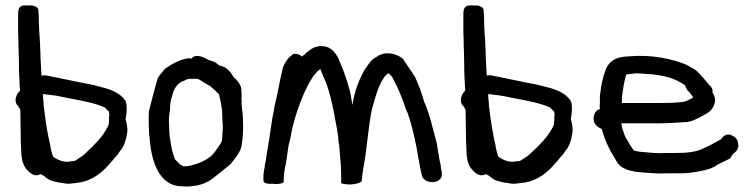

<svg xmlns="http://www.w3.org/2000/svg" viewBox="-20 -676 2741 699"><path d="M45 -291 54 -277C54 -257 55 -233 55 -211C55 -178 56 -145 58 -111C60 -89 67 -67 83 -53C92 -44 107 -31 128 -42C134 -39 145 -34 147 -29C153 -27 154 -24 162 -20H163C177 -15 191 -11 206 -10C214 -8 224 -7 232 -7H234C240 -8 245 -9 250 -9H251C258 -10 266 -11 272 -12C316 -20 349 -46 373 -73C381 -82 389 -90 397 -101C403 -107 410 -114 416 -125C433 -143 439 -168 443 -193C446 -211 440 -231 437 -243C439 -252 441 -264 441 -274C441 -286 442 -305 433 -314C417 -335 391 -347 364 -355L318 -367C259 -378 203 -391 144 -402H140C137 -401 135 -401 131 -401C130 -429 127 -461 127 -490V-491C126 -498 126 -505 126 -513V-514C124 -548 121 -584 121 -617V-618C120 -628 120 -633 120 -637C120 -650 106 -654 98 -656H78C76 -656 72 -657 65 -656C46 -654 46 -633 46 -625V-568C46 -557 46 -547 47 -532C47 -519 47 -505 48 -488C48 -473 49 -457 49 -443C49 -428 49 -414 50 -397C50 -391 51 -383 51 -377C51 -366 52 -357 53 -346C42 -337 27 -309 45 -291ZM136 -333H143C145 -333 150 -332 157 -331C173 -329 188 -328 202 -324H203L233 -318C280 -309 325 -301 361 -285L371 -275C376 -272 378 -269 378 -256L377 -249V-239C377 -235 376 -231 376 -225C376 -224 376 -222 373 -216C364 -198 352 -181 339 -166C323 -148 307 -132 289 -116C279 -106 268 -101 252 -90C245 -89 244 -89 241 -89H239C237 -88 232 -88 226 -87C206 -87 187 -95 174 -105C170 -113 168 -121 164 -138V-142C152 -194 146 -232 139 -292C139 -300 138 -309 137 -319C137 -323 136 -327 136 -333Z M522 -213C522 -196 523 -182 525 -170C530 -102 554 1 640 2C658 4 675 3 691 0C712 -2 726 -10 741 -17C751 -22 819 -78 819 -78C833 -97 853 -116 860 -146V-151C862 -160 863 -174 864 -184V-185C864 -190 865 -196 865 -203V-221C865 -232 864 -242 864 -251V-252C863 -262 863 -270 861 -282C861 -287 860 -295 859 -300L860 -304V-305C860 -310 859 -314 859 -317C860 -323 860 -333 859 -342C861 -368 841 -385 830 -396C820 -414 804 -434 777 -438C765 -451 751 -454 738 -458V-459H737C734 -460 696 -486 677 -463H672L667 -464H666C631 -459 603 -441 580 -425C577 -422 556 -395 556 -395C552 -389 522 -271 522 -271C521 -253 521 -234 522 -213ZM595 -246C596 -255 597 -266 599 -277V-279C599 -293 601 -311 605 -322L606 -323C611 -351 626 -374 647 -381H648C655 -384 661 -388 663 -388H665C669 -389 672 -389 677 -389H692C696 -389 698 -389 702 -388C708 -384 716 -381 720 -377L741 -365H742C748 -360 759 -351 765 -345C769 -341 771 -338 777 -333C782 -311 789 -287 789 -259V-257C789 -244 790 -235 791 -223V-205C791 -202 790 -200 790 -193C789 -184 789 -173 788 -165V-163C779 -145 763 -122 747 -106C743 -104 739 -101 735 -98L721 -90C717 -88 710 -85 705 -83H704C700 -81 696 -79 691 -78H690C677 -74 662 -69 647 -71C645 -72 643 -73 636 -77C629 -83 624 -89 617 -96C609 -116 603 -140 600 -166V-167C597 -179 596 -194 596 -209V-210C595 -223 595 -235 595 -246Z M939 -18C939 -13 946 -8 957 -7H959C960 -7 961 -6 971 -7C976 -6 984 -6 989 -6H990C1000 -7 1013 -9 1013 -15V-24C1013 -50 1020 -73 1024 -101L1030 -143C1032 -153 1034 -162 1037 -171V-172C1047 -233 1066 -287 1087 -337C1102 -369 1121 -407 1146 -425C1152 -409 1158 -396 1167 -375C1179 -344 1188 -303 1195 -270C1200 -240 1207 -210 1211 -179C1212 -171 1211 -161 1215 -148C1217 -108 1222 -82 1222 -41V-12C1222 -9 1226 -6 1235 -6C1254 -2 1287 -6 1297 -16V-18C1297 -20 1298 -21 1298 -30C1299 -40 1301 -53 1303 -65C1316 -130 1320 -212 1334 -278C1348 -326 1360 -379 1389 -406C1391 -408 1393 -408 1395 -409C1400 -404 1405 -399 1409 -394C1410 -392 1410 -389 1413 -385L1425 -362C1433 -345 1443 -320 1450 -301C1454 -289 1457 -278 1464 -265C1477 -228 1488 -182 1496 -142C1502 -109 1507 -75 1515 -41C1516 -24 1535 -12 1556 -13C1562 -13 1567 -15 1573 -17C1599 -30 1585 -57 1585 -67V-71C1581 -89 1579 -99 1576 -118L1572 -142C1570 -160 1565 -172 1561 -189C1550 -230 1541 -269 1524 -306C1516 -336 1503 -370 1491 -396C1490 -398 1446 -463 1446 -463C1423 -481 1382 -492 1351 -469C1330 -458 1322 -443 1312 -428H1311C1288 -389 1271 -347 1263 -294C1260 -309 1258 -325 1255 -341C1248 -367 1240 -392 1231 -417C1223 -437 1216 -453 1210 -467V-468C1201 -482 1186 -507 1154 -508C1146 -509 1136 -507 1129 -505H1128C1111 -498 1099 -488 1087 -476C1085 -475 1081 -472 1079 -470C1075 -475 1066 -480 1055 -480H1049C1031 -469 1018 -451 1010 -430C998 -383 991 -333 979 -288V-286C979 -282 978 -278 977 -274C969 -237 965 -199 959 -162V-160C959 -159 958 -157 957 -154V-151C956 -142 954 -132 952 -121C949 -103 948 -89 944 -74V-69C944 -68 944 -69 943 -65C941 -57 940 -46 939 -38Z M1666 -291 1675 -277C1675 -257 1676 -233 1676 -211C1676 -178 1677 -145 1679 -111C1681 -89 1688 -67 1704 -53C1713 -44 1728 -31 1749 -42C1755 -39 1766 -34 1768 -29C1774 -27 1775 -24 1783 -20H1784C1798 -15 1812 -11 1827 -10C1835 -8 1845 -7 1853 -7H1855C1861 -8 1866 -9 1871 -9H1872C1879 -10 1887 -11 1893 -12C1937 -20 1970 -46 1994 -73C2002 -82 2010 -90 2018 -101C2024 -107 2031 -114 2037 -125C2054 -143 2060 -168 2064 -193C2067 -211 2061 -231 2058 -243C2060 -252 2062 -264 2062 -274C2062 -286 2063 -305 2054 -314C2038 -335 2012 -347 1985 -355L1939 -367C1880 -378 1824 -391 1765 -402H1761C1758 -401 1756 -401 1752 -401C1751 -429 1748 -461 1748 -490V-491C1747 -498 1747 -505 1747 -513V-514C1745 -548 1742 -584 1742 -617V-618C1741 -628 1741 -633 1741 -637C1741 -650 1727 -654 1719 -656H1699C1697 -656 1693 -657 1686 -656C1667 -654 1667 -633 1667 -625V-568C1667 -557 1667 -547 1668 -532C1668 -519 1668 -505 1669 -488C1669 -473 1670 -457 1670 -443C1670 -428 1670 -414 1671 -397C1671 -391 1672 -383 1672 -377C1672 -366 1673 -357 1674 -346C1663 -337 1648 -309 1666 -291ZM1757 -333H1764C1766 -333 1771 -332 1778 -331C1794 -329 1809 -328 1823 -324H1824L1854 -318C1901 -309 1946 -301 1982 -285L1992 -275C1997 -272 1999 -269 1999 -256L1998 -249V-239C1998 -235 1997 -231 1997 -225C1997 -224 1997 -222 1994 -216C1985 -198 1973 -181 1960 -166C1944 -148 1928 -132 1910 -116C1900 -106 1889 -101 1873 -90C1866 -89 1865 -89 1862 -89H1860C1858 -88 1853 -88 1847 -87C1827 -87 1808 -95 1795 -105C1791 -113 1789 -121 1785 -138V-142C1773 -194 1767 -232 1760 -292C1760 -300 1759 -309 1758 -319C1758 -323 1757 -327 1757 -333Z M2141 -245C2141 -222 2158 -212 2171 -206C2183 -160 2202 -125 2224 -90C2241 -57 2283 -51 2320 -48C2348 -46 2377 -43 2410 -45H2449C2477 -45 2500 -47 2524 -52C2552 -57 2572 -62 2595 -78C2608 -84 2624 -92 2638 -99C2641 -105 2645 -110 2649 -116C2656 -120 2668 -131 2668 -146C2668 -165 2660 -176 2646 -182C2627 -194 2611 -179 2605 -169C2586 -159 2566 -147 2546 -138H2545C2519 -123 2483 -119 2440 -119H2400C2373 -117 2351 -120 2326 -122C2311 -123 2295 -125 2287 -129C2282 -136 2275 -146 2271 -153C2265 -166 2258 -172 2254 -184C2249 -199 2243 -213 2242 -228C2246 -227 2251 -227 2253 -227H2387C2415 -228 2441 -229 2469 -231C2497 -231 2515 -243 2532 -251H2533L2534 -252C2548 -261 2569 -267 2579 -292C2588 -312 2581 -328 2574 -339V-349C2571 -356 2569 -362 2562 -366C2557 -373 2551 -381 2544 -388C2536 -398 2525 -409 2514 -420C2504 -426 2495 -432 2483 -438H2482V-439C2428 -462 2351 -478 2272 -471C2254 -470 2235 -469 2218 -460C2200 -451 2187 -433 2182 -413C2172 -387 2168 -358 2164 -327V-301C2163 -295 2163 -289 2164 -279L2154 -275C2147 -268 2141 -257 2141 -245ZM2244 -301C2244 -309 2244 -319 2245 -329C2249 -355 2252 -381 2260 -405C2269 -406 2280 -407 2293 -409C2307 -409 2323 -408 2340 -406H2349C2384 -403 2419 -395 2444 -383C2453 -378 2475 -368 2475 -362C2479 -355 2481 -347 2487 -343C2493 -337 2502 -326 2503 -320C2496 -317 2489 -313 2482 -310C2476 -308 2470 -305 2468 -305H2467C2442 -302 2414 -301 2387 -301Z"/></svg>

Font: Scribbler
Style: ExBd
Weight: 800
Designer: Mew Too
Foundry: Cannot Into Space Fonts
Version: Version 1.001